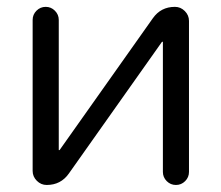

<svg xmlns="http://www.w3.org/2000/svg" viewBox="-20 -562 645 560"><path d="M151.4 -125Q151.4 -124 152.3 -124Q153.3 -124 154.3 -125L425.8 -508.8Q449.2 -542 490.2 -542Q506.8 -542 519 -529.8Q531.2 -517.6 531.2 -501V-60.5Q531.2 -44.9 520 -33.7Q508.8 -22.5 493.2 -22.5Q477.5 -22.5 466.3 -33.7Q455.1 -44.9 455.1 -60.5V-439.5Q455.1 -440.4 454.1 -440.4Q453.1 -440.4 452.1 -439.5L180.7 -55.7Q157.2 -22.5 116.2 -22.5Q99.6 -22.5 87.4 -34.7Q75.2 -46.9 75.2 -63.5V-503.9Q75.2 -519.5 86.4 -530.8Q97.7 -542 113.3 -542Q128.9 -542 140.1 -530.8Q151.4 -519.5 151.4 -503.9Z"/></svg>

Font: Gen Jyuu Gothic P Normal
Style: Regular
Weight: 300
Designer: [Source Han Sans]
Ryoko NISHIZUKA  (kana & ideographs); Paul D. Hunt (Latin, Greek & Cyrillic); Wenlong ZHANG  (bopomofo
Version: Version 1.002.20150607